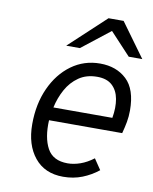

<svg xmlns="http://www.w3.org/2000/svg" viewBox="-84 -795 696 871"><g transform="rotate(10 264.0 -360.0)"><path d="M266.5 12Q181.5 12 134.5 -46Q87.5 -104 87.5 -199Q87.5 -292 120.8 -365.2Q154 -438.5 212 -480.8Q270 -523 344 -523Q419 -523 466.2 -478.5Q513.5 -434 513.5 -336.5Q513.5 -309 508.8 -283Q504 -257 496.5 -229.5H159.5Q155.5 -149 182 -100.2Q208.5 -51.5 276 -51.5Q304 -51.5 334.5 -62.2Q365 -73 394.5 -95.5L427.5 -46.5Q394.5 -20 354.2 -4Q314 12 266.5 12ZM169 -290H440.5Q449 -338.5 442 -377.2Q435 -416 410.2 -438.8Q385.5 -461.5 341 -461.5Q291.5 -461.5 256.5 -437.2Q221.5 -413 200 -373.8Q178.5 -334.5 169 -290ZM177.5 -576 345 -732H414.5L528 -576H465.5L370.5 -678L240.5 -576Z"/></g></svg>

Font: Overpass Light
Style: Italic
Weight: 300
Italic angle: -10°
Designer: Delve Withrington, Dave Bailey, Thomas Jockin
Foundry: Delve Fonts LLC
Version: Version 4.000; ttfautohint (v1.8.3)